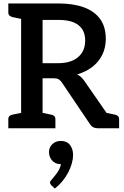

<svg xmlns="http://www.w3.org/2000/svg" viewBox="-20 -741 719 1109"><path d="M102 0V-721H318Q404 -721 465 -698.5Q526 -676 558.5 -631Q591 -586 591 -516Q591 -466 571 -425Q551 -384 514.5 -355.5Q478 -327 426 -311Q449 -300 467 -274L657 0H546Q514 0 499 -25L337 -265Q328 -278 318 -283.5Q308 -289 288 -289H226V0ZM226 -376H315Q390 -376 431 -411Q472 -446 472 -507Q472 -565 433.5 -595.5Q395 -626 318 -626H226ZM568 0 517 -105 582 -92ZM28 0V-52Q28 -64 34.5 -70.5Q41 -77 53 -79L116 -92L129 0ZM129 -721 116 -629 53 -642Q41 -645 34.5 -651.5Q28 -658 28 -670V-721ZM199 0 211 -92 275 -79Q287 -77 293.5 -70.5Q300 -64 300 -52V0ZM568 0 580 -92 644 -79Q655 -77 661.5 -70.5Q668 -64 668 -52V0ZM297 348 277 330Q274 326 271.5 322Q269 318 269 313Q269 305 278 297Q290 284 308.5 259Q327 234 332 207Q331 207 329.5 207Q328 207 327 207Q299 206 281 186Q263 166 263 137Q263 110 282.5 91.5Q302 73 331 73Q366 73 384 96Q402 119 402 153Q402 202 373.5 256Q345 310 297 348Z"/></svg>

Font: Aleo SemiBold
Style: Regular
Weight: 600
Designer: Alessio Laiso
Foundry: Alessio Laiso
Version: Version 2.001;gftools[0.9.29]